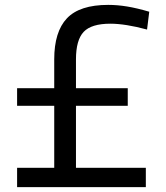

<svg xmlns="http://www.w3.org/2000/svg" viewBox="-20 -766 679 786"><path d="M50 -405H202V-523Q202 -636 254 -691Q306 -746 423 -746Q460 -746 500 -739.5Q540 -733 591 -718L582 -645Q538 -657 500 -663Q462 -669 432 -669Q354 -669 322.5 -635.5Q291 -602 291 -523V-405H503V-333H291V-79H577V0H50V-79H202V-333H50Z"/></svg>

Font: Encode Sans Normal
Style: Regular
Weight: 400
Designer: Pablo Impallari, Andres Torresi
Foundry: Pablo Impallari, Andres Torresi
Version: Version 1.000; ttfautohint (v1.00) -l 8 -r 50 -G 200 -x 14 -